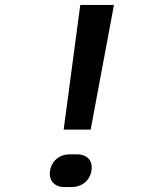

<svg xmlns="http://www.w3.org/2000/svg" viewBox="-20 -750 640 775"><path d="M237 -227H346L440 -730H304ZM240 5H269C311 5 343 -22 349 -61C356 -100 333 -127 291 -127H261C220 -127 188 -100 182 -61C176 -22 199 5 240 5Z"/></svg>

Font: JetBrains Mono
Style: Bold Italic
Weight: 558
Italic angle: -9°
Monospace: yes
Designer: Philipp Nurullin, Konstantin Bulenkov
Foundry: JetBrains
Version: Version 2.305